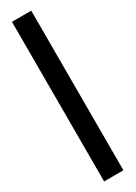

<svg xmlns="http://www.w3.org/2000/svg" viewBox="-171 -612 442 625"><g transform="rotate(-30 50.5 -300.0)"><path d="M12.9 0V-600H85.4V0Z"/></g></svg>

Font: Anybody UltraCondensed Thin
Style: Regular
Weight: 100
Width: 1
Designer: Tyler Finck
Foundry: Etcetera Type Company
Version: Version 1.110